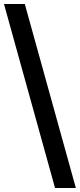

<svg xmlns="http://www.w3.org/2000/svg" viewBox="-20 -828 402 968"><path d="M257.5 120 0 -808H105L362.5 120Z"/></svg>

Font: Encode Sans Semi Expanded Medium
Style: Regular
Weight: 500
Width: 6
Designer: Multiple Designers
Foundry: Impallari Type
Version: Version 3.000; ttfautohint (v1.8.3) -l 8 -r 50 -G 200 -x 14 